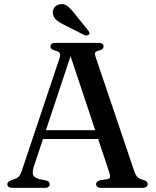

<svg xmlns="http://www.w3.org/2000/svg" viewBox="-20 -907 752 927"><path d="M172.5 -278.5H470.5L474 -236H168ZM220 -18Q220 -10 214.2 -5Q208.5 0 195.5 0H40.5Q27.5 0 21.5 -4.8Q15.5 -9.5 15.5 -17.5Q15.5 -24 19.2 -28Q23 -32 33.5 -36.5L53 -43Q67 -49 74.5 -59.8Q82 -70.5 90.5 -98L266.5 -623.5Q272.5 -641.5 269 -649.5Q265.5 -657.5 248 -662Q234.5 -665.5 229 -670.5Q223.5 -675.5 223.5 -682.5Q223.5 -691 229.8 -695.5Q236 -700 248.5 -700H455Q468 -700 474 -695.5Q480 -691 480 -683Q480 -675.5 474.8 -670.5Q469.5 -665.5 456.5 -662.5Q442 -659 439.5 -653Q437 -647 441.5 -632.5L627 -84Q633.5 -63 643 -53Q652.5 -43 670 -39Q684 -35 688.5 -30.2Q693 -25.5 693 -18Q693 -10 686.8 -5Q680.5 0 667.5 0H469Q456.5 0 450.2 -5Q444 -10 444 -18Q444 -25 448.5 -29.5Q453 -34 463.5 -36.5L498.5 -42Q511 -45 511.5 -53.2Q512 -61.5 506 -79.5L314.5 -654L329 -661L143.5 -103.5Q138 -85 138 -73.5Q138 -62 145.2 -54.8Q152.5 -47.5 168 -42.5L201 -36Q211 -33.5 215.5 -29.2Q220 -25 220 -18ZM339 -842.5 405.5 -760Q409.5 -755 411.5 -749.8Q413.5 -744.5 409 -740Q405.5 -736 399.2 -735.8Q393 -735.5 387.5 -737.5L291 -786.5Q268.5 -797 254.2 -808.5Q240 -820 236 -838Q232 -853 240.5 -867.5Q249 -882 267 -886Q288 -891 304.8 -878.2Q321.5 -865.5 339 -842.5Z"/></svg>

Font: Fraunces
Style: Regular
Weight: 400
Version: Version 1.000;[b76b70a41]